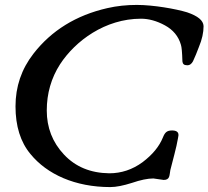

<svg xmlns="http://www.w3.org/2000/svg" viewBox="-20 -731 847 780"><path d="M672 -40C681 -77 697 -132 703 -169L705 -181V-183C705 -195 696 -201 679 -201C658 -201 650 -193 642 -173C627 -136 600 -103 559 -72C518 -42 473 -27 424 -27C348 -28 287 -53 240 -103C193 -153 170 -213 170 -282C170 -351 188 -414 224 -470C286 -565 407 -655 553 -655C584 -655 617 -646 650 -628C683 -610 705 -584 715 -549C718 -540 720 -518 721 -483V-482C722 -471 728 -466 739 -466C750 -465 758 -471 764 -482C773 -501 780 -519 788 -540C801 -571 807 -599 807 -625C806 -648 784 -666 740 -681C694 -695 603 -711 536 -711C495 -711 455 -707 416 -698C289 -669 189 -607 116 -513C67 -450 43 -379 43 -299C43 -219 63 -154 104 -105C171 -23 285 29 428 29C452 29 481 23 516 12C551 0 580 -6 603 -6L645 0C671 0 668 -19 672 -40Z"/></svg>

Font: fbb
Style: Bold Italic
Weight: 700
Italic angle: -12°
Designer: David J. Perry, Michael Sharpe
Version: Version 0.991